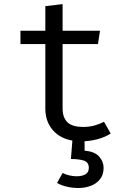

<svg xmlns="http://www.w3.org/2000/svg" viewBox="-20 -676 640 934"><path d="M518.5 -26.5Q491.5 -8.5 453 1.5Q414.5 11.5 377.5 11.5Q292.5 11.5 246.5 -33Q200.5 -77.5 200.5 -147.5V-461.5H79.5V-526.5H200.5V-646L284.5 -656V-526.5H466.5L456.5 -461.5H284.5V-148.5Q284.5 -104.5 307.8 -81.5Q331 -58.5 385 -58.5Q414.5 -58.5 439.5 -65.5Q464.5 -72.5 486 -83.5ZM412 140.5Q412 113.5 388.8 105.5Q365.5 97.5 325 97.5L334 -16H391.5V57Q441 61 462.5 85.8Q484 110.5 484 140.5Q484 173.5 467 195.2Q450 217 422.2 227.8Q394.5 238.5 362 238.5Q332 238.5 304.5 232Q277 225.5 257.5 214L284.5 165.5Q298.5 173 317 177.2Q335.5 181.5 352 181.5Q378.5 181.5 395.2 172.2Q412 163 412 140.5Z"/></svg>

Font: Fast_Mono
Style: Regular
Weight: 400
Monospace: yes
Designer: Carrois Corporate, Edenspiekermann AG, Nikita Prokopov
Foundry: Carrois Corporate, Edenspiekermann AG, Nikita Prokopov
Version: Version 5.002